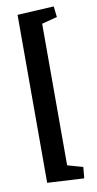

<svg xmlns="http://www.w3.org/2000/svg" viewBox="-91 -724 443 880"><g transform="rotate(-10 131.0 -284.0)"><path d="M227.1 116.2 56.2 106.9V-674.8L226.1 -684.1L231.9 -633.8L160.2 -615.2V43.9L231.9 64Z"/></g></svg>

Font: Grenze SemiBold
Style: Regular
Weight: 600
Designer: Renata Polastri
Foundry: Omnibus-Type
Version: Version 1.002;PS 001.002;hotconv 1.0.88;makeotf.lib2.5.64775